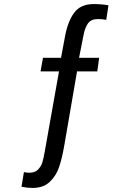

<svg xmlns="http://www.w3.org/2000/svg" viewBox="-20 -758 640 947"><path d="M86 163 98 91Q113 94 125 94Q152.5 94 167.8 78.2Q183 62.5 189 42.5Q195 22.5 201 -12L271 -406H180L192 -473H281L301 -580Q315 -654 346.5 -696Q378 -738 443 -738Q479 -738 515 -732L504 -660Q485.5 -664 463 -664Q429.5 -664 414.2 -643Q399 -622 392 -585L370 -473H469L460 -406H360L297 -40Q286 23 271.5 66Q257 109 225.5 139Q194 169 140 169Q114.5 169 86 163Z"/></svg>

Font: JuliaMono Latin
Style: Regular
Weight: 400
Monospace: yes
Designer: cormullion
Foundry: corm
Version: Version 0.049; ttfautohint (v1.8.4)